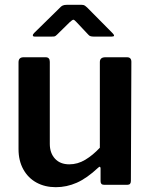

<svg xmlns="http://www.w3.org/2000/svg" viewBox="-20 -768 628 798"><path d="M268 -85Q303 -85 334.5 -104Q366 -123 395 -154V-510Q395 -530 418 -530H508Q526 -530 526 -511L524 -16Q524 0 510 0H412Q398 0 398 -15V-68Q398 -73 395.5 -74.5Q393 -76 388 -71Q341 -27 299 -8.5Q257 10 212 10Q167 10 132 -9Q97 -28 77 -64Q57 -100 57 -148V-509Q57 -530 78 -530H170Q187 -530 187 -511V-170Q187 -132 208.5 -108.5Q230 -85 268 -85ZM347 -624 298 -676Q289 -686 285 -686Q281 -686 270 -676L217 -624Q211 -618 207.5 -617Q204 -616 196 -616H124Q117 -616 116.5 -620.5Q116 -625 122 -631L228 -735Q234 -742 240.5 -745Q247 -748 258 -748H319Q328 -748 333 -744.5Q338 -741 342 -737L447 -631Q462 -616 445 -616H368Q362 -616 356.5 -617.5Q351 -619 347 -624Z"/></svg>

Font: Libre Franklin SemiBold
Style: Regular
Weight: 600
Designer: Pablo Impallari, Rodrigo Fuenzalida, Nhung Nguyen
Foundry: Impallari Type
Version: Version 3.000